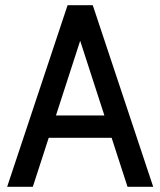

<svg xmlns="http://www.w3.org/2000/svg" viewBox="-20 -720 618 740"><path d="M426.5 -189H151.5V-275H426.5ZM274.5 -607.5H303.5L106.5 0H7.5L240.5 -700H337.5L570.5 0H471.5Z"/></svg>

Font: Cabin
Style: Regular
Weight: 400
Width: 4
Designer: Pablo Impallari
Foundry: Pablo Impallari. http://www.impallari.com Igino Marini. http://www.ikern.com
Version: Version 3.001